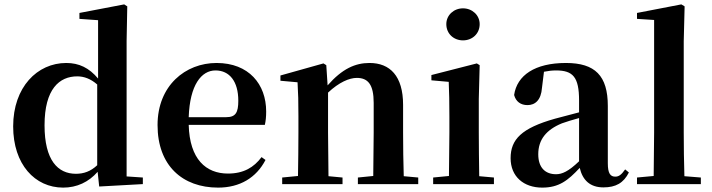

<svg xmlns="http://www.w3.org/2000/svg" viewBox="-20 -839 3244 875"><path d="M432 11 631 0V-30L557 -35V-653L560 -810L546 -819L342 -780V-753L427 -747V-481C386 -530 340 -552 282 -552C150 -552 40 -442 40 -263C40 -90 139 16 268 16C330 16 384 -9 425 -56ZM423 -86C393 -58 362 -47 326 -47C244 -47 183 -108 183 -268C183 -434 251 -491 332 -491C363 -491 393 -480 423 -454Z M974 16C1073 16 1148 -29 1190 -110L1172 -123C1137 -76 1090 -48 1019 -48C919 -48 844 -113 840 -270H1187C1191 -288 1193 -306 1193 -331C1193 -455 1114 -552 967 -552C825 -552 698 -449 698 -269C698 -84 812 16 974 16ZM840 -305C845 -452 898 -518 962 -518C1026 -518 1066 -468 1066 -380C1066 -326 1054 -305 1011 -305Z M1680 0H1886V-30L1820 -36C1818 -93 1817 -177 1817 -235V-361C1817 -493 1757 -552 1664 -552C1599 -552 1540 -526 1473 -450L1467 -542L1454 -550L1258 -495V-471L1336 -464C1339 -415 1340 -376 1340 -310V-235C1340 -180 1339 -94 1338 -37L1266 -30V0H1541V-30L1477 -36L1475 -235V-417C1525 -464 1572 -484 1606 -484C1657 -484 1683 -454 1683 -370V-235L1681 -37L1611 -30V0Z M2090 -655C2132 -655 2166 -685 2166 -729C2166 -770 2132 -801 2090 -801C2048 -801 2014 -770 2014 -729C2014 -685 2048 -655 2090 -655ZM2025 0H2231V-30L2164 -36C2163 -94 2162 -180 2162 -235V-388L2166 -542L2153 -550L1946 -497V-473L2025 -466C2027 -418 2028 -375 2028 -308V-235L2026 -37L1954 -30V0Z M2730 15C2786 15 2822 -5 2846 -53L2829 -67C2811 -41 2799 -34 2784 -34C2762 -34 2750 -48 2750 -95V-356C2750 -494 2692 -552 2559 -552C2418 -552 2336 -496 2323 -406C2331 -376 2353 -360 2384 -360C2418 -360 2446 -382 2450 -439L2459 -512C2479 -516 2496 -518 2514 -518C2591 -518 2619 -488 2619 -381V-327L2509 -298C2357 -255 2307 -204 2307 -118C2307 -34 2367 16 2451 16C2527 16 2568 -16 2622 -74C2635 -18 2669 15 2730 15ZM2619 -104C2570 -57 2541 -45 2514 -45C2465 -45 2433 -75 2433 -136C2433 -203 2470 -248 2541 -277C2561 -284 2589 -293 2619 -301Z M2958 0H3174V-30L3099 -36C3097 -100 3096 -172 3096 -235V-651L3100 -810L3085 -819L2883 -780V-753L2961 -748V-235L2959 -37L2883 -30V0Z"/></svg>

Font: Noto Serif JP
Style: Bold
Weight: 700
Designer: Ryoko NISHIZUKA 西塚涼子 (kana & ideographs); Frank Grießhammer (Latin, Greek & Cyrillic); Wenlong ZHANG 张文龙 (bopomofo); San
Foundry: Adobe
Version: Version 2.001;hotconv 1.1.0;makeotfexe 2.6.0